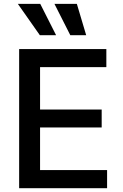

<svg xmlns="http://www.w3.org/2000/svg" viewBox="-20 -984 643 1004"><path d="M80.1 0Q80.1 -181.6 80.1 -727.5Q194.3 -727.5 536.1 -727.5Q536.1 -704.1 536.1 -632.8Q449.2 -632.8 189.5 -632.8Q189.5 -577.1 189.5 -411.1Q270.5 -411.1 511.7 -411.1Q511.7 -387.7 511.7 -317.4Q431.6 -317.4 189.5 -317.4Q189.5 -261.7 189.5 -94.7Q277.3 -94.7 540 -94.7Q540 -71.3 540 0Q424.8 0 80.1 0ZM188.5 -799.8Q160.2 -840.8 73.2 -963.9Q102.5 -963.9 190.4 -963.9Q210.9 -922.9 273.4 -799.8Q252 -799.8 188.5 -799.8ZM347.7 -799.8Q327.1 -840.8 264.6 -963.9Q293.9 -963.9 381.8 -963.9Q393.6 -922.9 430.7 -799.8Q410.2 -799.8 347.7 -799.8Z"/></svg>

Font: DeepSea
Style: Medium
Weight: 500
Designer: Stem
Version: Version 3.019;git-0a5106e0b